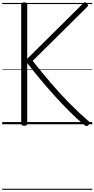

<svg xmlns="http://www.w3.org/2000/svg" viewBox="-20 -1137 864 1757"><path d="M202 14Q188 14 181 9Q174 4 174 -6V-1096Q174 -1115 202 -1115Q229 -1115 229 -1096V-599L743 -1108Q751 -1117 758.5 -1116.5Q766 -1116 775 -1106Q785 -1096 785.5 -1089Q786 -1082 778 -1074L279 -580Q359 -479 443 -380.5Q527 -282 615 -192.5Q703 -103 792 -27Q800 -20 800 -12Q800 -4 789 8Q780 17 771.5 16.5Q763 16 753 8Q684 -49 614 -119Q544 -189 476.5 -264Q409 -339 346 -414.5Q283 -490 229 -560V-6Q229 4 223 9Q217 14 202 14ZM0 590H824V600H0ZM0 -20H824V0H0ZM0 -505H824V-500H0ZM0 -1110H824V-1100H0Z"/></svg>

Font: Playwrite FR Moderne Guides
Style: Regular
Weight: 400
Designer: Veronika Burian, José Scaglione
Foundry: TypeTogether
Version: Version 1.003